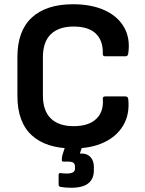

<svg xmlns="http://www.w3.org/2000/svg" viewBox="-20 -687 683 904"><path d="M324 12Q197 12 129.5 -50Q62 -112 62 -235V-419Q62 -542 130 -604.5Q198 -667 324 -667Q410 -667 472 -639Q534 -611 564 -559Q594 -507 584 -436Q582 -422 572 -422H475Q463 -422 464 -434Q466 -495 431.5 -528.5Q397 -562 326 -562Q257 -562 219.5 -526Q182 -490 182 -417V-238Q182 -165 219.5 -129Q257 -93 326 -93Q398 -93 433.5 -127.5Q469 -162 464 -221Q463 -233 475 -233H571Q583 -233 584 -219Q591 -149 560.5 -97Q530 -45 469.5 -16.5Q409 12 324 12ZM315 197Q287 197 265 193Q256 191 256 183V137Q256 127 265 128Q271 129 279.5 129.5Q288 130 294 130Q333 130 333 108V98Q333 84 325 79Q317 74 301 74H278Q271 74 271 67Q271 63 271.5 57Q272 51 273 46L298 -32Q300 -39 308 -39H371Q381 -39 377 -27L356 36H365Q392 36 407 53.5Q422 71 422 99V115Q422 155 396 176Q370 197 315 197Z"/></svg>

Font: Sofia Sans
Style: Bold
Weight: 700
Designer: Botio Nikoltchev, Ani Petrova
Foundry: lettersoup
Version: Version 4.100; ttfautohint (v1.8.4.7-5d5b)